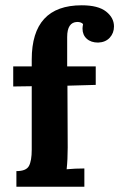

<svg xmlns="http://www.w3.org/2000/svg" viewBox="-20 -706 451 726"><path d="M411 -606Q411 -581 395 -563.5Q379 -546 351 -545Q324 -545 308 -559.5Q292 -574 292 -598Q292 -603 294 -615Q287 -623 272 -623Q234 -622 234 -566V-455H342V-385L235 -382L236 -148Q236 -103 232 -66Q264 -69 299 -69V0H42V-59Q79 -59 89.5 -78.5Q100 -98 100 -140V-380L30 -379V-455H100V-481Q100 -686 289 -686Q351 -686 381 -662.5Q411 -639 411 -606Z"/></svg>

Font: Sumana
Style: Bold
Weight: 700
Designer: Cyreal, Alexei Vanyashin (Devanagari), Olga Karpushina (Latin)
Foundry: Cyreal
Version: Version 1.015;PS 001.015;hotconv 1.0.70;makeotf.lib2.5.58329